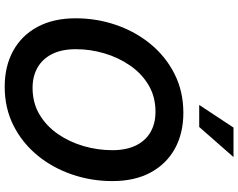

<svg xmlns="http://www.w3.org/2000/svg" viewBox="-117 -871 998 804"><g transform="rotate(90 382.0 -469.0)"><path d="M343.3 10.3Q257.3 10.3 192.9 -25.1Q128.4 -60.5 92.5 -127.2Q56.6 -193.8 56.6 -287.1Q56.6 -375 84.5 -456.1Q112.3 -537.1 164.6 -600.6Q216.8 -664.1 289.8 -700.9Q362.8 -737.8 452.6 -737.8Q538.1 -737.8 602.3 -702.4Q666.5 -667 702.4 -600.6Q738.3 -534.2 738.3 -440.4Q738.3 -352.1 710.4 -271Q682.6 -189.9 630.6 -126.7Q578.6 -63.5 505.9 -26.6Q433.1 10.3 343.3 10.3ZM348.1 -106.4Q411.1 -106.4 459.7 -135.5Q508.3 -164.6 541.5 -212.9Q574.7 -261.2 591.8 -320.3Q608.9 -379.4 608.9 -439.9Q608.9 -499 588.9 -539.6Q568.8 -580.1 532.7 -600.6Q496.6 -621.1 447.8 -621.1Q384.8 -621.1 336.2 -592Q287.6 -563 254.2 -514.4Q220.7 -465.8 203.4 -407Q186 -348.1 186 -288.1Q186 -228.5 206.3 -188.2Q226.6 -147.9 262.9 -127.2Q299.3 -106.4 348.1 -106.4ZM419.4 -804.2 514.2 -947.8H637.7L511.7 -804.2Z"/></g></svg>

Font: Inter 18pt SemiBold
Style: Italic
Weight: 600
Italic angle: -9.3988°
Designer: Rasmus Andersson
Foundry: rsms
Version: Version 4.001;git-66647c0bb